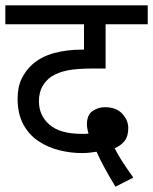

<svg xmlns="http://www.w3.org/2000/svg" viewBox="-20 -642 574 720"><path d="M413 58Q392 24 373 -11Q354 -46 342 -73Q330 -71 316 -69.5Q302 -68 287 -68Q245 -68 202.5 -78.5Q160 -89 124.5 -112.5Q89 -136 67.5 -175.5Q46 -215 46 -272Q46 -316 61.5 -347.5Q77 -379 102 -401Q135 -430 183 -443Q231 -456 290 -456H295V-551H0V-622H534V-551H376V-385H327Q269 -385 233.5 -378Q198 -371 173 -355Q151 -340 138.5 -317Q126 -294 126 -262Q126 -209 165.5 -174.5Q205 -140 287 -140Q293 -140 299 -140Q305 -140 312 -141Q306 -161 306 -176Q306 -211 327 -225.5Q348 -240 373 -240Q416 -240 438.5 -215.5Q461 -191 461 -162Q461 -130 446.5 -112.5Q432 -95 410 -86Q422 -62 438.5 -36.5Q455 -11 480 24Z"/></svg>

Font: RS Noto Sans
Style: Regular
Weight: 400
Designer: Monotype Design Team
Foundry: Monotype Imaging Inc.
Version: Version 3.10